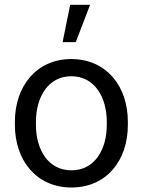

<svg xmlns="http://www.w3.org/2000/svg" viewBox="-20 -790 609 819"><path d="M43.5 -257.3C43.5 -105 136.2 9.8 284.7 9.8C434.1 9.8 525.4 -105 525.4 -257.3V-270.5C525.4 -423.3 433.1 -538.1 283.7 -538.1C136.7 -538.1 43.5 -423.3 43.5 -270.5ZM133.3 -270.5C133.3 -373.5 184.1 -464.8 283.7 -464.8C384.8 -464.8 435.5 -373.5 435.5 -270.5V-257.3C435.5 -153.3 384.8 -63.5 284.7 -63.5C184.1 -63.5 133.3 -153.3 133.3 -257.3ZM247.1 -610.4H303.2L364.3 -769.5H279.3Z"/></svg>

Font: Bert Sans
Style: Regular
Weight: 400
Designer: Christian Robertson (Google), Cristiano Sobral
Foundry: Google, Cristiano Sobral
Version: Version 3.101